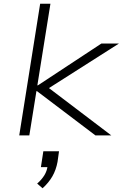

<svg xmlns="http://www.w3.org/2000/svg" viewBox="-20 -725 661 1028"><path d="M83 0 195 -705H250L180 -268H183L523 -492H617L229 -245L215 -274L576 0H491L178 -237H175L137 0ZM208 283 179 258Q203 237 217.5 213.5Q232 190 235 162L243 170H199L212 85H296L288 142Q280 185 260.5 219Q241 253 208 283Z"/></svg>

Font: Nunito Sans 7pt Expanded ExtraLight
Style: Italic
Weight: 250
Width: 7
Italic angle: -9°
Designer: Vernon Adams
Foundry: Vernon Adams
Version: Version 3.101;gftools[0.9.27]